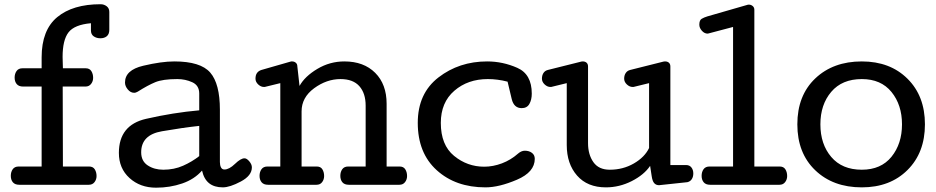

<svg xmlns="http://www.w3.org/2000/svg" viewBox="-20 -869 4404 903"><path d="M452.1 -689Q434.1 -689 420.9 -698Q407.7 -707 407.7 -726.1V-759.8Q330.1 -752.9 302.2 -716.8Q274.4 -680.7 274.4 -601.1Q274.4 -596.2 274.7 -591.3Q274.9 -586.4 274.9 -581.5L275.9 -547.9H382.8Q401.4 -547.9 409.7 -534.4Q418 -521 418 -502.9Q418 -486.8 408.4 -474.4Q398.9 -461.9 381.8 -461.9H274.9L275.9 -85.9H398.9Q417.5 -85.9 425.8 -72.5Q434.1 -59.1 434.1 -41Q434.1 -24.9 424.6 -12.5Q415 0 397.9 0H70.8Q50.3 0 40.5 -11.7Q30.8 -23.4 30.8 -42Q30.8 -60.1 39.8 -73Q48.8 -85.9 67.9 -85.9H175.8V-461.9H88.9Q68.4 -461.9 58.6 -473.6Q48.8 -485.4 48.8 -503.9Q48.8 -522 57.9 -534.9Q66.9 -547.9 85.9 -547.9H175.8V-599.1Q175.8 -727.5 249 -788.3Q322.3 -849.1 453.1 -849.1Q469.2 -849.1 481.7 -839.6Q494.1 -830.1 494.1 -813V-729Q494.1 -708.5 482.4 -698.7Q470.7 -689 452.1 -689Z M1164.6 -82Q1164.6 -43 1112.8 -15.4Q1061 12.2 1027.8 12.2Q987.8 12.2 963.4 -7.3Q939 -26.9 930.2 -66.9Q894.5 -25.9 836.9 -6.1Q779.3 13.7 713.9 13.7Q639.2 13.7 589.1 -31.7Q539.1 -77.1 539.1 -149.9Q539.1 -280.8 667 -310.1Q794.9 -339.4 917 -350.1V-429.2Q917 -467.3 884.3 -482.2Q851.6 -497.1 814 -497.1Q745.6 -497.1 710.2 -482.4Q674.8 -467.8 627.9 -438Q623.5 -435.5 619.4 -434.1Q615.2 -432.6 610.8 -432.6Q594.2 -432.6 581.1 -448.2Q567.9 -463.9 567.9 -481Q567.9 -539.6 653.6 -559.8Q739.3 -580.1 799.8 -580.1Q923.3 -580.1 968.8 -527.6Q1014.2 -475.1 1014.2 -353V-106.9Q1014.2 -91.8 1019.3 -81.8Q1024.4 -71.8 1035.6 -71.8Q1057.6 -71.8 1085 -98.1Q1112.3 -124.5 1129.9 -124.5Q1140.6 -124.5 1152.6 -110.1Q1164.6 -95.7 1164.6 -82ZM917 -276.9Q839.8 -268.6 741.9 -251.7Q644 -234.9 644 -152.8Q644 -111.3 674.8 -91.1Q705.6 -70.8 748 -70.8Q798.8 -70.8 841.1 -89.6Q883.3 -108.4 917 -134.8Z M1581.5 -497.1Q1516.1 -497.1 1457.3 -453.9Q1398.4 -410.6 1398.4 -345.2V-85.9H1469.7Q1488.3 -85.9 1496.3 -72.5Q1504.4 -59.1 1504.4 -41Q1504.4 -24.9 1495.1 -12.5Q1485.8 0 1468.8 0H1240.7Q1220.2 0 1210.4 -11.7Q1200.7 -23.4 1200.7 -42Q1200.7 -60.1 1209.7 -73Q1218.8 -85.9 1237.8 -85.9H1298.3V-478L1228.5 -460.9Q1227.5 -460.4 1225.8 -460.2Q1224.1 -460 1221.7 -460Q1207 -460 1194.3 -471.9Q1181.6 -483.9 1181.6 -499Q1181.6 -515.6 1188.7 -525.6Q1195.8 -535.6 1209.5 -540L1345.7 -579.1Q1347.7 -579.1 1348.1 -579.6Q1348.6 -580.1 1350.6 -580.1H1353.5Q1363.8 -580.1 1371.1 -574Q1378.4 -567.9 1378.4 -557.1L1388.7 -464.8Q1413.6 -509.8 1472.4 -544.9Q1531.2 -580.1 1599.6 -580.1Q1690.9 -580.1 1744.6 -526.4Q1798.3 -472.7 1798.3 -380.9V-85.9H1859.4Q1877.9 -85.9 1886.2 -72.5Q1894.5 -59.1 1894.5 -41Q1894.5 -24.9 1885 -12.5Q1875.5 0 1858.4 0H1620.6Q1600.1 0 1590.3 -11.7Q1580.6 -23.4 1580.6 -42Q1580.6 -60.1 1589.6 -73Q1598.6 -85.9 1617.7 -85.9H1699.7V-372.1Q1699.7 -430.2 1670.2 -463.6Q1640.6 -497.1 1581.5 -497.1Z M2271 -580.1Q2344.7 -580.1 2412.8 -550Q2481 -520 2481 -428.7Q2481 -399.9 2469.7 -380.1Q2458.5 -360.4 2433.6 -360.4Q2397 -360.4 2386.7 -403.1Q2376.5 -445.8 2367.2 -484.9Q2343.3 -491.2 2320.1 -494.1Q2296.9 -497.1 2274.4 -497.1Q2180.2 -497.1 2116.7 -442.1Q2053.2 -387.2 2053.2 -291Q2053.2 -187 2115.5 -136Q2177.7 -85 2257.3 -85Q2298.8 -85 2340.8 -100.8Q2382.8 -116.7 2417.5 -147.5Q2424.3 -153.3 2432.1 -156.7Q2439.9 -160.2 2448.2 -160.2Q2468.3 -160.2 2481.7 -150.1Q2495.1 -140.1 2495.1 -122.1Q2495.1 -59.6 2411.1 -23.7Q2327.1 12.2 2263.2 12.2Q2123 12.2 2033.9 -68.6Q1944.8 -149.4 1944.8 -291Q1944.8 -429.7 2042.2 -504.9Q2139.6 -580.1 2271 -580.1Z M2847.7 -70.8Q2910.2 -70.8 2961.2 -100.3Q3012.2 -129.9 3032.7 -172.9V-478L2962.9 -460.9Q2961.9 -460.4 2960 -460.2Q2958 -460 2955.6 -460Q2940.9 -460 2928.2 -471.9Q2915.5 -483.9 2915.5 -499Q2915.5 -514.6 2922.9 -525.6Q2930.2 -536.6 2943.8 -540L3099.6 -579.1Q3101.1 -579.6 3103.3 -579.8Q3105.5 -580.1 3107.9 -580.1Q3119.1 -580.1 3126 -574Q3132.8 -567.9 3132.8 -556.2V-92.8H3206.5Q3223.1 -92.8 3231.9 -81.3Q3240.7 -69.8 3240.7 -53.2Q3240.7 -37.6 3233.6 -26.6Q3226.6 -15.6 3212.9 -12.2L3079.6 2Q3065.4 2 3056.9 -7.6Q3048.3 -17.1 3044.9 -41L3037.6 -88.9Q3009.3 -46.9 2951.2 -17.3Q2893.1 12.2 2829.6 12.2Q2742.7 12.2 2694.1 -43.2Q2645.5 -98.6 2645.5 -187V-478L2575.7 -460.9Q2574.7 -460.4 2573 -460.2Q2571.3 -460 2568.8 -460Q2554.2 -460 2541.5 -471.9Q2528.8 -483.9 2528.8 -499Q2528.8 -514.6 2535.9 -525.6Q2543 -536.6 2556.6 -540L2712.9 -579.1Q2714.4 -579.6 2716.3 -579.8Q2718.3 -580.1 2720.7 -580.1Q2731.9 -580.1 2738.8 -574Q2745.6 -567.9 2745.6 -556.2V-195.8Q2745.6 -142.1 2770.8 -106.4Q2795.9 -70.8 2847.7 -70.8Z M3502 -847.2Q3512.2 -847.2 3520 -840.6Q3527.8 -834 3527.8 -823.2V-85.9H3647Q3665.5 -85.9 3673.8 -72.5Q3682.1 -59.1 3682.1 -41Q3682.1 -24.9 3672.6 -12.5Q3663.1 0 3646 0H3319.8Q3299.3 0 3289.6 -11.7Q3279.8 -23.4 3279.8 -42Q3279.8 -60.1 3288.8 -73Q3297.9 -85.9 3316.9 -85.9H3427.7V-742.2L3313 -711.9Q3311 -711.9 3310.5 -711.4Q3310.1 -710.9 3308.1 -710.9Q3293 -710.9 3281 -724.4Q3269 -737.8 3269 -752.9Q3269 -773.9 3280 -780.5Q3291 -787.1 3307.1 -792L3495.1 -846.2Q3496.1 -846.7 3497.8 -846.9Q3499.5 -847.2 3502 -847.2Z M4033.2 -497.1Q3940.4 -497.1 3889.4 -437Q3838.4 -377 3838.4 -284.2Q3838.4 -190.9 3889.4 -130.9Q3940.4 -70.8 4033.2 -70.8Q4123.5 -70.8 4172.9 -131.8Q4222.2 -192.9 4222.2 -284.2Q4222.2 -375.5 4172.9 -436.3Q4123.5 -497.1 4033.2 -497.1ZM4033.2 12.2Q3897.9 12.2 3814 -68.4Q3730 -148.9 3730 -284.2Q3730 -419.9 3814.2 -500Q3898.4 -580.1 4033.2 -580.1Q4166 -580.1 4248 -498.8Q4330.1 -417.5 4330.1 -284.2Q4330.1 -150.9 4248 -69.3Q4166 12.2 4033.2 12.2Z"/></svg>

Font: Cutive
Style: Regular
Weight: 400
Designer: Vernon Adams
Version: Version 1.002